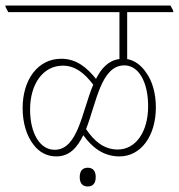

<svg xmlns="http://www.w3.org/2000/svg" viewBox="-40 -642 648 696"><path d="M164 -75C212 -75 240 -107 262 -152C292 -110 333 -75 393 -75C470 -75 525 -148 525 -253C525 -304 512 -349 489 -380C471 -406 448 -423 421 -428V-598H588V-603L578 -622H-20V-617L-10 -598H393V-428C353 -423 327 -394 308 -356C276 -396 238 -429 182 -429C97 -429 42 -353 42 -250C42 -196 57 -148 82 -117C102 -90 131 -75 164 -75ZM411 -405C463 -405 497 -344 497 -257C497 -164 452 -100 387 -100C336 -100 301 -131 272 -174C310 -271 326 -405 411 -405ZM69 -245C69 -336 115 -404 188 -404C233 -404 267 -376 298 -335C257 -238 243 -99 158 -99C104 -99 69 -160 69 -245ZM278 34C297 34 307 22 307 0C307 -22 297 -34 278 -34C259 -34 249 -22 249 0C249 22 259 34 278 34Z"/></svg>

Font: Noto Serif Devanagari Condensed Thin
Style: Regular
Weight: 100
Width: 3
Designer: Universal Thirst, Indian Type Foundry and the Monotype Design Team
Foundry: Monotype Imaging Inc.
Version: Version 2.004